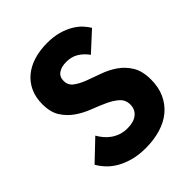

<svg xmlns="http://www.w3.org/2000/svg" viewBox="-201 -829 956 956"><g transform="rotate(-45 277.0 -351.0)"><path d="M270 8Q220 8 181.5 -2.5Q143 -13 113.5 -30Q84 -47 63.5 -69Q43 -91 30 -114L135 -214Q144 -198 157 -182Q170 -166 187.5 -153.5Q205 -141 226.5 -133.5Q248 -126 275 -126Q319 -126 343.5 -146Q368 -166 368 -200Q368 -233 345 -253.5Q322 -274 288 -289.5Q254 -305 213.5 -320.5Q173 -336 139 -359.5Q105 -383 82 -418.5Q59 -454 59 -511Q59 -559 76 -596Q93 -633 124 -658.5Q155 -684 197.5 -697Q240 -710 291 -710Q337 -710 372 -700Q407 -690 433 -674.5Q459 -659 476 -640.5Q493 -622 503 -605L404 -514Q383 -543 356 -559.5Q329 -576 292 -576Q258 -576 237 -561.5Q216 -547 216 -518Q216 -488 239 -470.5Q262 -453 297 -439.5Q332 -426 372.5 -412Q413 -398 448 -374Q483 -350 506 -312.5Q529 -275 529 -215Q529 -161 510 -119.5Q491 -78 457 -49.5Q423 -21 375 -6.5Q327 8 270 8Z"/></g></svg>

Font: Tilda Sans Extra Bold
Style: Regular
Weight: 800
Designer: ParaType Ltd
Foundry: ParaType Ltd
Version: Version 1.009